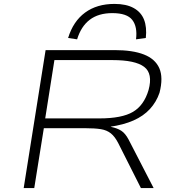

<svg xmlns="http://www.w3.org/2000/svg" viewBox="-20 -961 909 981"><path d="M101 0 213 -705H566Q658 -705 715.5 -682.5Q773 -660 794 -612.5Q815 -565 795 -487Q779 -440 746 -404Q713 -368 662 -345.5Q611 -323 540 -313L545 -314L550 -312Q579 -306 599.5 -293Q620 -280 637 -248L765 0H700L584 -230Q567 -263 546.5 -279.5Q526 -296 495.5 -301Q465 -306 415 -306H204L155 0ZM211 -356H487Q603 -356 659.5 -389.5Q716 -423 739 -501Q762 -585 716.5 -619.5Q671 -654 555 -654H258ZM374 -760 328 -767Q354 -852 414.5 -896.5Q475 -941 565 -941Q625 -941 663 -920Q701 -899 716 -860.5Q731 -822 725 -767L675 -760Q683 -824 656 -859Q629 -894 554 -894Q483 -894 438.5 -860Q394 -826 374 -760Z"/></svg>

Font: Nunito Sans 7pt Expanded ExtraLight
Style: Italic
Weight: 250
Width: 7
Italic angle: -9°
Designer: Vernon Adams
Foundry: Vernon Adams
Version: Version 3.101;gftools[0.9.27]